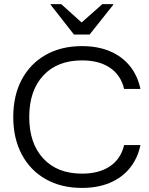

<svg xmlns="http://www.w3.org/2000/svg" viewBox="-20 -911 732 941"><path d="M381.7 10Q280 10 204.2 -32.9Q128.3 -75.8 86.7 -154.2Q45 -232.5 45 -337.5Q45 -443.3 86.7 -521.2Q128.3 -599.2 204.2 -642.1Q280 -685 381.7 -685Q458.3 -685 517.5 -660.4Q576.7 -635.8 615.4 -588.8Q654.2 -541.7 668.3 -475H588.3Q572.5 -542.5 519.2 -578.8Q465.8 -615 381.7 -615Q260.8 -615 192.1 -540.8Q123.3 -466.7 123.3 -337.5Q123.3 -208.3 192.1 -134.2Q260.8 -60 381.7 -60Q465.8 -60 519.2 -96.2Q572.5 -132.5 588.3 -200H668.3Q654.2 -133.3 615.4 -86.2Q576.7 -39.2 517.5 -14.6Q458.3 10 381.7 10ZM342.5 -741.7 228.3 -887.5V-890.8H280L380 -800.8L481.7 -890.8H535V-887.5L419.2 -741.7Z"/></svg>

Font: Funnel Display Light
Style: Regular
Weight: 300
Designer: NORD ID, Kristian Moeller
Foundry: Dicotype
Version: Version 1.000